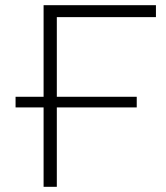

<svg xmlns="http://www.w3.org/2000/svg" viewBox="-20 -720 640 740"><path d="M199 -654V-347H507V-306H199V0H148V-306H40V-347H148V-700H581V-654Z"/></svg>

Font: Montserrat Atlas Light
Style: Regular
Weight: 300
Designer: Julieta Ulanovsky
Foundry: Julieta Ulanovsky
Version: Version 7.200